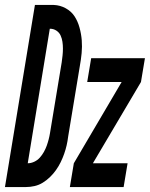

<svg xmlns="http://www.w3.org/2000/svg" viewBox="-65 -755 605 775"><path d="M40 0H-45L76 -735H152Q178 -734 200.5 -721.5Q223 -709 236 -689Q249 -669 256 -643.5Q263 -618 265 -592.5Q267 -567 264.5 -540.5Q262 -514 257 -487L210 -203Q208 -186 204 -168.5Q200 -151 194 -134Q188 -117 180 -100.5Q172 -84 161 -68.5Q150 -53 136.5 -40Q123 -27 107.5 -17.5Q92 -8 74.5 -4Q57 0 40 0ZM47 -96Q60 -96 73 -102Q86 -108 95.5 -118.5Q105 -129 112 -141.5Q119 -154 123.5 -166.5Q128 -179 131.5 -192.5Q135 -206 137 -219L184 -503Q186 -517 187.5 -531Q189 -545 189 -559Q189 -573 187 -586.5Q185 -600 179.5 -612Q174 -624 162.5 -631.5Q151 -639 137 -639H136ZM217 0 233 -96 426 -424H287L303 -520H520L504 -424L310 -96H450L434 0Z"/></svg>

Font: Iosevka Oblique
Style: Bold
Weight: 700
Italic angle: -9°
Monospace: yes
Designer: Belleve Invis
Foundry: Belleve Invis
Version: Version 32.5.0; ttfautohint (v1.8.4)